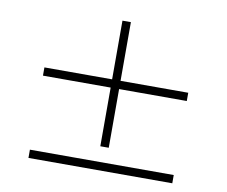

<svg xmlns="http://www.w3.org/2000/svg" viewBox="-83 -892 1166 986"><g transform="rotate(10 500.0 -399.0)"><path d="M522 -439H875V-482H522V-788H478V-482H125V-439H478V-133H522ZM125 -10H875V-53H125Z"/></g></svg>

Font: Noto Serif CJK JP
Style: Regular
Weight: 400
Designer: Ryoko NISHIZUKA 西塚涼子 (kana & ideographs); Frank Grießhammer (Latin, Greek & Cyrillic); Wenlong ZHANG 张文龙 (bopomofo); San
Foundry: Adobe Systems Incorporated
Version: Version 1.000;PS 1;hotconv 16.6.53;makeotf.lib2.5.65590